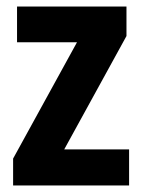

<svg xmlns="http://www.w3.org/2000/svg" viewBox="-20 -632 435 586"><path d="M374 -66V-176H176L366 -522V-612H32V-503H215L20 -148V-66Z"/></svg>

Font: Noto Sans Malayalam UI Condensed
Style: Bold
Weight: 700
Width: 3
Designer: Jelle Bosma - Monotype Design Team
Foundry: Monotype Imaging Inc.
Version: Version 2.104